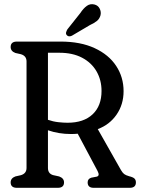

<svg xmlns="http://www.w3.org/2000/svg" viewBox="-20 -899 677 919"><path d="M571.5 -462.5Q571.5 -399 538 -350.5Q504.5 -302 448 -281L559 -85Q566.5 -72 574.2 -66Q582 -60 598 -55.5Q617 -51 623.8 -44.2Q630.5 -37.5 630.5 -26Q630.5 0 601 0H428.5Q399.5 0 399.5 -26Q399.5 -43 417 -48.5L443 -53.5Q459 -57.5 447 -80.5L352 -259Q337 -257.5 319.5 -257.5Q261 -257.5 209.5 -275.5V-95Q209.5 -68.5 233.5 -61L263 -54.5Q286.5 -46 286.5 -26Q286.5 0 256.5 0H61Q31 0 31 -26Q31 -46 53.5 -54.5L80 -60.5Q107 -68.5 107 -95V-605Q107 -631.5 80 -639.5L53.5 -645.5Q31 -654 31 -674Q31 -700 61 -700H269.5Q365.5 -700 433.2 -668.5Q501 -637 536.2 -583.2Q571.5 -529.5 571.5 -462.5ZM209.5 -646.5V-325.5Q234 -317 259.2 -314.2Q284.5 -311.5 303.5 -311.5Q380.5 -311.5 423.2 -351.8Q466 -392 466 -463.5Q466 -516 442 -557.5Q418 -599 372.8 -622.8Q327.5 -646.5 264.5 -646.5ZM364 -836Q379.5 -859.5 395.8 -871Q412 -882.5 432 -877.5Q449.5 -873 457.2 -857.5Q465 -842 461 -825.5Q456 -808.5 444 -798.8Q432 -789 410.5 -779L324 -728Q308 -720.5 299 -731.5Q294.5 -737.5 296.5 -744.5Q298.5 -751.5 302.5 -758.5Z"/></svg>

Font: Fraunces 144pt S100
Style: Regular
Weight: 400
Version: Version 1.000; ttfautohint (v1.8.3)